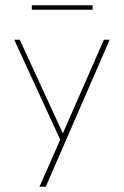

<svg xmlns="http://www.w3.org/2000/svg" viewBox="-20 -529 471 730"><path d="M397 -378 154 181H130L209 2L34 -378H55L219 -22L375 -378ZM332 -509V-492H101V-509Z"/></svg>

Font: Josefin Sans Thin
Style: Regular
Weight: 250
Designer: Santiago Orozco
Foundry: Typemade
Version: Version 2.000